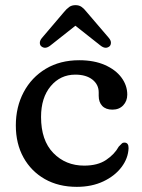

<svg xmlns="http://www.w3.org/2000/svg" viewBox="-20 -714 550 746"><path d="M474.5 -346.5Q474.5 -321.5 458.8 -304.8Q443 -288 417 -288Q391 -288 377.2 -302.5Q363.5 -317 363.5 -341.5V-355Q363.5 -385.5 339 -404.8Q314.5 -424 272.5 -424Q214.5 -424 177 -379.2Q139.5 -334.5 139.5 -259.5Q139.5 -168.5 187.2 -119.5Q235 -70.5 307 -70.5Q359.5 -70.5 392.2 -92.5Q425 -114.5 441.5 -144.5Q449 -152.5 453.5 -156.5Q458 -160.5 464 -160Q480 -159.5 479.5 -138Q478 -99 452.2 -64.8Q426.5 -30.5 381.5 -9.2Q336.5 12 278.5 12Q207.5 12 154.2 -18.2Q101 -48.5 71.2 -102.2Q41.5 -156 41.5 -226.5Q41.5 -298.5 72 -356Q102.5 -413.5 158 -446.8Q213.5 -480 288 -480Q345.5 -480 387.5 -461.5Q429.5 -443 452 -412.5Q474.5 -382 474.5 -346.5ZM175.5 -537Q155.5 -521.5 140.5 -534Q135 -538.5 134.8 -547.2Q134.5 -556 142.5 -566L228 -666.5Q239 -680 249 -687Q259 -694 273.5 -694Q287.5 -694 297.2 -687Q307 -680 317.5 -666.5L403.5 -566Q411.5 -556 411 -547.2Q410.5 -538.5 405.5 -534Q390 -521.5 370.5 -537L273 -614Z"/></svg>

Font: Fraunces 9pt S100
Style: Regular
Weight: 400
Version: Version 1.000; ttfautohint (v1.8.3)